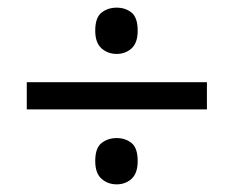

<svg xmlns="http://www.w3.org/2000/svg" viewBox="-20 -603 612 502"><path d="M285 -462Q262 -462 245.5 -476.5Q229 -491 229 -523Q229 -557 245.5 -570Q262 -583 285 -583Q308 -583 324 -570Q340 -557 340 -523Q340 -491 324 -476.5Q308 -462 285 -462ZM50 -317V-388H521V-317ZM285 -121Q262 -121 245.5 -135.5Q229 -150 229 -182Q229 -216 245.5 -229Q262 -242 285 -242Q308 -242 324 -229Q340 -216 340 -182Q340 -150 324 -135.5Q308 -121 285 -121Z"/></svg>

Font: Noto Sans Hebrew Droid SemiBold
Style: Regular
Weight: 600
Designer: Monotype Design Team
Foundry: Monotype Imaging Inc.
Version: Version 1.100; ttfautohint (v1.8.4.7-5d5b)